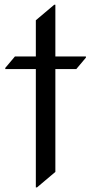

<svg xmlns="http://www.w3.org/2000/svg" viewBox="-20 -777 388 816"><path d="M132.3 19.5V-483.4H2.4V-488.3L43.5 -537.1H132.3V-690.9L210.4 -756.8H215.3V-537.1H345.2V-532.2L304.2 -483.4H215.3V-46.4L137.2 19.5Z"/></svg>

Font: Gothica
Style: Book
Weight: 400
Designer: Wojciech Kalinowski "wmk69" (wmk69@o2.pl)
Foundry: Wojciech Kalinowski "wmk69" (wmk69@o2.pl)
Version: Version 2.1.0; 2021-05-14